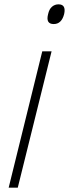

<svg xmlns="http://www.w3.org/2000/svg" viewBox="-20 -866 318 886"><path d="M250 -846Q286 -846 276 -801Q264 -755 228 -755Q190 -755 202 -801Q207 -824 220 -835Q233 -846 250 -846ZM62 0H20L175 -629H218Z"/></svg>

Font: TypoPRO Sinkin Sans
Style: 200 X Light Italic
Weight: 200
Italic angle: -112°
Designer: Keith Bates
Foundry: K-Type
Version: Sinkin Sans (version 1.0)  by Keith Bates   •   © 2014   www